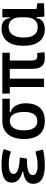

<svg xmlns="http://www.w3.org/2000/svg" viewBox="884 -1450 577 2384"><g transform="rotate(-90 1172.0 -258.5)"><path d="M305.7 9.8Q81.1 9.8 81.1 -136.7Q81.1 -247.1 257.8 -261.7L407.2 -300.8L395.5 -212.4H379.9Q189 -212.4 189 -141.6Q189 -80.1 309.6 -80.1Q370.1 -80.1 409.9 -89.4Q449.7 -98.6 481 -106.9L507.8 -13.7Q468.8 -2.9 417.7 3.4Q366.7 9.8 305.7 9.8ZM230.5 -212.4V-268.6Q95.7 -302.7 95.7 -401.4Q95.7 -527.3 313.5 -527.3Q451.7 -527.3 512.7 -499L481 -410.6Q413.6 -437.5 324.2 -437.5Q203.6 -437.5 203.6 -377Q203.6 -308.6 407.2 -300.8L395.5 -212.4Z M861.8 9.8Q751.5 9.8 694.6 -55.9Q637.7 -121.6 637.7 -249Q637.7 -377.4 696.5 -447.5Q755.4 -517.6 861.8 -517.6L971.2 -486.8V-413.1Q1002.9 -408.2 1027.6 -382.3Q1052.2 -356.4 1066.7 -316.7Q1081.1 -276.9 1081.1 -229.5Q1081.1 -150.9 1056.2 -97.7Q1031.2 -44.4 982.7 -17.3Q934.1 9.8 861.8 9.8ZM861.8 -83Q917 -83 945.3 -125.2Q973.6 -167.5 973.6 -249Q973.6 -333.5 944.6 -379.2Q915.5 -424.8 861.8 -424.8Q805.7 -424.8 775.4 -379.2Q745.1 -333.5 745.1 -249Q745.1 -167.5 774.7 -125.2Q804.2 -83 861.8 -83ZM861.8 -424.8V-517.6H1137.7V-424.8Z M1644.5 9.8Q1572.8 9.8 1540.8 -28.6Q1508.8 -66.9 1508.8 -151.4V-517.6H1612.3V-156.2Q1612.3 -117.7 1623.8 -100.3Q1635.3 -83 1673.8 -83Q1680.7 -83 1687.7 -84Q1694.8 -85 1704.1 -86.9L1715.8 3.9Q1697.8 7.3 1682.6 8.5Q1667.5 9.8 1644.5 9.8ZM1283.2 0V-517.6H1386.7V0ZM1201.2 -424.8V-517.6H1709V-424.8Z M2001 9.8Q1902.8 9.8 1848.9 -58.3Q1794.9 -126.5 1794.9 -253.9Q1794.9 -384.3 1850.3 -455.8Q1905.8 -527.3 2006.8 -527.3Q2066.9 -527.3 2099.6 -501.7Q2132.3 -476.1 2138.7 -423.8H2178.7L2148.4 -293Q2148.4 -362.3 2117.4 -400.9Q2086.4 -439.5 2031.2 -439.5Q1967.3 -439.5 1932.4 -391.1Q1897.5 -342.8 1897.5 -253.9Q1897.5 -78.1 2026.4 -78.1Q2084 -78.1 2116.2 -116.7Q2148.4 -155.3 2148.4 -224.6V-252L2183.6 -93.8H2138.7Q2135.3 -59.6 2117.2 -36.4Q2099.1 -13.2 2069.6 -1.7Q2040 9.8 2001 9.8ZM2157.2 4.9 2148.4 -119.1V-239.3L2252 -210V-93.8L2323.2 -83V0ZM2148.4 -146.5V-517.6H2252V-175.8Z"/></g></svg>

Font: Cascadia Code
Style: Regular
Weight: 400
Designer: Aaron Bell
Foundry: Saja Typeworks
Version: Version 2404.023